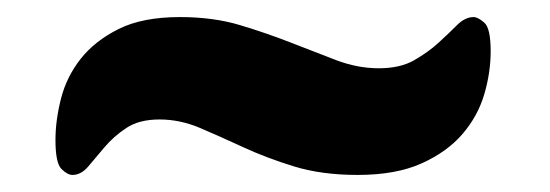

<svg xmlns="http://www.w3.org/2000/svg" viewBox="-20 -391 644 225"><path d="M424 -311Q449 -311 465.5 -320.5Q482 -330 494 -341Q506 -352 515.5 -361.5Q525 -371 535 -371Q540 -371 547.5 -364.5Q555 -358 555 -331Q555 -306 547.5 -280.5Q540 -255 522 -234Q504 -213 474 -199.5Q444 -186 399 -186Q357 -186 324.5 -196Q292 -206 265 -218.5Q238 -231 214.5 -241Q191 -251 167 -251Q143 -251 128 -241Q113 -231 102.5 -218.5Q92 -206 83.5 -196Q75 -186 65 -186Q59 -186 52 -193Q45 -200 45 -227Q45 -250 51.5 -275.5Q58 -301 74.5 -322Q91 -343 119 -357Q147 -371 191 -371Q230 -371 261.5 -361.5Q293 -352 321 -341Q349 -330 374 -320.5Q399 -311 424 -311Z"/></svg>

Font: Poetsen One
Style: Regular
Weight: 400
Designer: Pablo Impallari, Rodrigo Fuenzalida
Foundry: Pablo Impallari, Rodrigo Fuenzalida
Version: Version 1.001; ttfautohint (v0.93) -l 8 -r 50 -G 200 -x 14 -